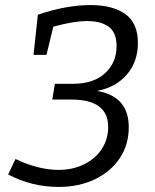

<svg xmlns="http://www.w3.org/2000/svg" viewBox="-20 -727 610 756"><path d="M487 -226Q487 -157 451.5 -104Q416 -51 353.5 -21Q291 9 211 9Q105 9 12 -40L41 -101Q82 -81 126 -69.5Q170 -58 210 -58Q267 -58 312 -80.5Q357 -103 381.5 -141.5Q406 -180 406 -227Q406 -335 261 -335H186L196 -397H267Q348 -397 393.5 -438.5Q439 -480 439 -546Q439 -598 409 -621Q379 -644 323 -644Q270 -644 190 -622L163 -511H112L129 -669Q240 -707 337 -707Q424 -707 473.5 -671.5Q523 -636 523 -558Q523 -484 479.5 -433.5Q436 -383 362 -369Q487 -348 487 -226Z"/></svg>

Font: Bitter Pro
Style: Italic
Weight: 400
Italic angle: -9°
Designer: Sol Matas, and Bitter project Authors
Foundry: Sol Matas
Version: Version 1.010